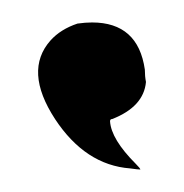

<svg xmlns="http://www.w3.org/2000/svg" viewBox="-20 -641 164 171"><path d="M101 -495Q105 -491 105 -490Q103 -490 96 -491Q56 -494 29 -535Q1 -578 25 -605Q34 -615 49 -620Q56 -621 62 -621Q103 -621 109 -579Q109 -573 110 -568Q108 -546 80 -535Q78 -535 78 -533Q79 -517 101 -495Z"/></svg>

Font: Sagha
Style: Regular
Weight: 400
Designer: MUHAMMAD YONI
Version: Version 001.000